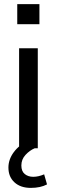

<svg xmlns="http://www.w3.org/2000/svg" viewBox="-20 -722 277 935"><path d="M73 0V-487H164V0ZM64 -604V-702H172V-604ZM130 193Q80 193 50.5 166Q21 139 21 94Q21 54 47.5 18.5Q74 -17 119 -37L149 0Q125 10 104.5 32Q84 54 84 84Q84 112 100.5 125.5Q117 139 142 139Q167 139 195 127L209 176Q177 193 130 193Z"/></svg>

Font: Nunito Sans Medium
Style: Regular
Weight: 500
Designer: Vernon Adams
Foundry: Vernon Adams
Version: Version 3.101; ttfautohint (v1.8.4.7-5d5b);gftools[0.9.27]